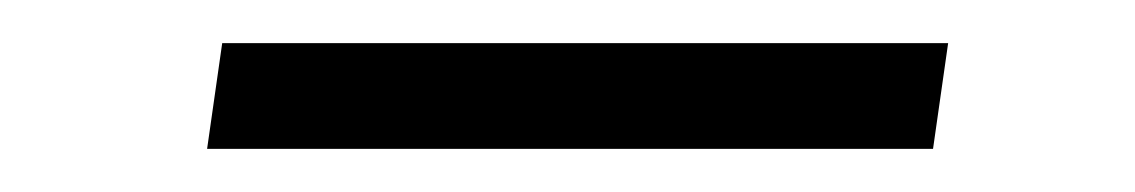

<svg xmlns="http://www.w3.org/2000/svg" viewBox="-20 -334 526 89"><path d="M419.5 -314 412.5 -265H76L83 -314Z"/></svg>

Font: Merriweather 120pt
Style: Bold Italic
Weight: 700
Italic angle: -7.8°
Version: Version 2.101